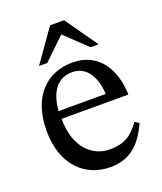

<svg xmlns="http://www.w3.org/2000/svg" viewBox="-129 -758 721 853"><g transform="rotate(-20 232.0 -332.0)"><path d="M415 -143C383 -101 352 -65 271 -65C191 -65 115 -128 115 -266H431C426 -406 354 -485 245 -485C128 -485 34 -405 34 -238C34 -77 127 10 247 10C350 10 398 -53 434 -129ZM114 -303C122 -396 162 -445 230 -445C301 -445 334 -377 337 -303ZM383 -521 275 -674H209L101 -521H140L242 -619L345 -521Z"/></g></svg>

Font: STIX Two Math
Style: Regular
Weight: 400
Designer: Ross Mills, John Hudson & Paul Hanslow, Tiro Typeworks Ltd; with portions MicroPress Inc., with additions and correction
Foundry: Tiro Typeworks Ltd
Version: Version 2.02 b142